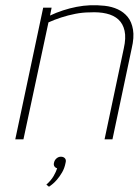

<svg xmlns="http://www.w3.org/2000/svg" viewBox="-20 -529 527 729"><path d="M156 172 166 180Q169 178 177.5 171.5Q186 165 196 153.5Q206 142 215.5 126Q225 110 229 89Q232 78 226.5 72Q221 66 211 66Q202 66 194.5 72.5Q187 79 185 89Q183 97 186.5 102.5Q190 108 197 110Q193 123 183.5 139.5Q174 156 156 172ZM450 -345 377 0H407L480 -345Q490 -387 485 -416.5Q480 -446 465 -464.5Q450 -483 427.5 -493.5Q405 -504 377.5 -507Q350 -510 322 -509Q297 -508 271 -503Q245 -498 219 -489.5Q193 -481 170 -470L176 -500H144L38 0H69L164 -444Q186 -454 212 -462.5Q238 -471 266 -476.5Q294 -482 321 -482Q356 -484 384 -477.5Q412 -471 429.5 -455Q447 -439 453 -412Q459 -385 450 -345Z"/></svg>

Font: Advent Pro ExtraLight
Style: Italic
Weight: 250
Italic angle: -12°
Version: Version 3.000